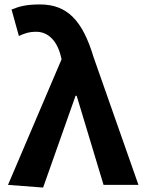

<svg xmlns="http://www.w3.org/2000/svg" viewBox="-20 -832 648 864"><path d="M174 12 320 -401H325L446 0H603L401 -575C352 -738 284 -812 160 -812C97 -812 66 -803 32 -789L65 -670C89 -681 109 -689 143 -689C194 -689 235 -652 253 -582L257 -565L16 0Z"/></svg>

Font: Noto Sans CJK JP Bold
Style: Regular
Weight: 700
Designer: Ryoko NISHIZUKA (kana & ideographs); Paul D. Hunt (Latin, Greek & Cyrillic); Wenlong ZHANG (bopomofo); Sandoll Communica
Foundry: Adobe Systems Incorporated
Version: Version 1.004;PS 1.004;hotconv 1.0.82;makeotf.lib2.5.63406